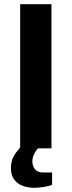

<svg xmlns="http://www.w3.org/2000/svg" viewBox="-20 -706 341 914"><path d="M76 0V-686H225V0ZM142 188Q116 188 90.5 179.5Q65 171 48.5 150Q32 129 32 94Q32 57 48.5 32Q65 7 85 -12H169V-8Q157 2 145.5 21.5Q134 41 134 62Q134 83 146 99Q158 115 185 115H228V174Q209 181 185 184.5Q161 188 142 188Z"/></svg>

Font: Archivo SemiBold
Style: Bold
Weight: 700
Version: Version 2.001